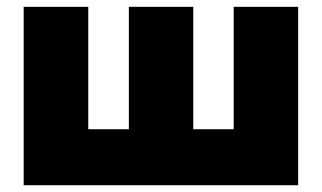

<svg xmlns="http://www.w3.org/2000/svg" viewBox="-20 -546 949 566"><path d="M49.8 0V-525.9H240.2V-165H359.9V-525.9H549.8V-165H668.9V-525.9H858.9V0Z"/></svg>

Font: Rawline Black
Style: Regular
Weight: 900
Designer: Matt McInerney, Pablo Impallari, Rodrigo Fuenzalida
Foundry: Matt McInerney, Pablo Impallari, Rodrigo Fuenzalida
Version: Version 4.020;PS 004.020;hotconv 1.0.88;makeotf.lib2.5.64775